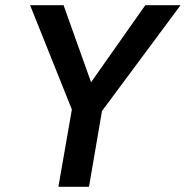

<svg xmlns="http://www.w3.org/2000/svg" viewBox="-20 -720 716 740"><path d="M540 -700H676L373 -292L323 0H205L257 -298L96 -700H225L331 -403Z"/></svg>

Font: Jost* Medium
Style: Italic
Weight: 500
Italic angle: -10°
Version: Version 3.7